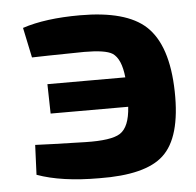

<svg xmlns="http://www.w3.org/2000/svg" viewBox="-43 -548 618 604"><g transform="rotate(-5 266.0 -246.0)"><path d="M49 -480Q121 -504 231 -504Q376 -504 438 -447Q504 -386 507 -239Q510 -94 450 -39Q393 14 247 12Q128 12 51 -16L55 -110Q94 -108 213 -105Q295 -103 323 -121Q353 -140 357 -204H112L110 -297H356Q350 -356 323 -374Q301 -388 234 -388Q93 -386 69 -385Z"/></g></svg>

Font: Taylor Sans Bold LRS
Style: Bold
Weight: 700
Italic angle: -8°
Designer: Natanael Gama
Version: Version 1.001 September 8, 2015